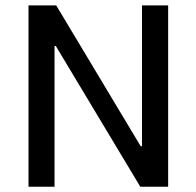

<svg xmlns="http://www.w3.org/2000/svg" viewBox="-20 -707 743 727"><path d="M517.6 -686.5H616.7V0H511.2L191.4 -532.7H186.5V0H87.9V-686.5H192.9L512.7 -153.3H517.6Z"/></svg>

Font: Estedad-FD Medium
Style: Regular
Weight: 500
Designer: Amin Abedi
Version: Version 7.3